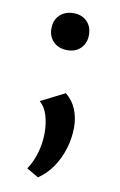

<svg xmlns="http://www.w3.org/2000/svg" viewBox="-73 -449 428 685"><g transform="rotate(10 141.0 -106.5)"><path d="M114 193 71 168Q90 140 100 104.5Q110 69 110 34Q110 -2 101 -31Q92 -60 73 -76L160 -120Q186 -99 198 -69Q210 -39 210 -5Q210 34 198.5 72Q187 110 165.5 141.5Q144 173 114 193ZM138 -272Q107 -272 88 -290.5Q69 -309 69 -339Q69 -369 88 -387.5Q107 -406 138 -406Q168 -406 186.5 -387.5Q205 -369 205 -339Q205 -309 186.5 -290.5Q168 -272 138 -272Z"/></g></svg>

Font: Ysabeau SemiBold
Style: Regular
Weight: 600
Designer: Christian Thalmann (Catharsis Fonts)
Version: Version 2.000;gftools[0.9.27.dev2+g8671c4b]